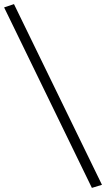

<svg xmlns="http://www.w3.org/2000/svg" viewBox="-71 -741 516 934"><path d="M376 173 -51 -705 -3 -721 425 158Z"/></svg>

Font: EauTest
Style: Italic
Weight: 400
Italic angle: -12°
Designer: Christian Thalmann (Catharsis Fonts)
Version: Version 0.001;PS 000.001;hotconv 1.0.88;makeotf.lib2.5.64775